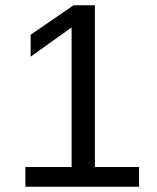

<svg xmlns="http://www.w3.org/2000/svg" viewBox="-20 -708 596 728"><path d="M507.3 -74.7V0H76.2V-74.7H251.5V-604L96.2 -493.2V-576.2L258.8 -688H339.8V-74.7Z"/></svg>

Font: Arimo Nerd Font
Style: Regular
Weight: 400
Designer: Steve Matteson
Foundry: Monotype Imaging Inc.
Version: Version 1.33;Nerd Fonts 3.2.1